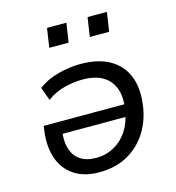

<svg xmlns="http://www.w3.org/2000/svg" viewBox="-107 -801 827 901"><g transform="rotate(-15 306.5 -350.0)"><path d="M266 9Q190 9 141.5 -25Q93 -59 74.5 -117Q56 -175 66 -247L69 -269H481L472 -210H121L148 -233Q139 -181 150 -141.5Q161 -102 191 -81Q221 -60 269 -60Q316 -60 355.5 -81.5Q395 -103 421 -142Q447 -181 455 -232L458 -249Q467 -306 451 -347.5Q435 -389 397 -410.5Q359 -432 301 -432Q260 -432 214.5 -421Q169 -410 127 -380L104 -444Q146 -476 202.5 -490.5Q259 -505 310 -505Q395 -505 451 -473.5Q507 -442 531 -383.5Q555 -325 544 -244Q535 -171 498.5 -113.5Q462 -56 403.5 -23.5Q345 9 266 9ZM386 -616 400 -709H494L480 -616ZM189 -616 203 -709H297L283 -616Z"/></g></svg>

Font: Nunito Sans 7pt
Style: Italic
Weight: 400
Italic angle: -9°
Designer: Vernon Adams
Foundry: Vernon Adams
Version: Version 3.101;gftools[0.9.27]